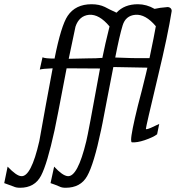

<svg xmlns="http://www.w3.org/2000/svg" viewBox="-190 -664 832 908"><path d="M622 -612Q604 -498 558 -307Q499 -60 500 -55Q500 -53 503 -53Q513 -53 563 -78L553 -29Q535 -15 494 -1Q458 11 434 9Q430 9 430 -3Q430 -34 462 -164Q469 -189 481.5 -239Q494 -289 500 -314L507 -344L346 -347Q331 -272 316 -192.5Q301 -113 295 -83Q289 -53 288 -49Q254 113 222 169Q191 224 120 224Q102 224 91 218Q70 209 49 202L66 124Q106 167 130 169Q177 174 218 4Q226 -26 283 -340Q196 -340 125 -341Q75 -78 68 -48Q33 112 4 167Q-26 224 -95 224Q-114 224 -126 218Q-158 206 -170 202L-154 124Q-112 168 -90 169Q-43 174 -4 3Q6 -55 27 -169Q48 -283 59 -341Q11 -339 -2 -335L11 -393Q24 -387 68 -387Q99 -543 130 -589Q167 -644 243 -644Q279 -644 306 -631Q326 -620 361 -604Q398 -644 462 -644Q503 -644 541 -622Q567 -628 597 -630Q607 -632 614.5 -627Q622 -622 622 -612ZM547 -540Q498 -598 450 -594Q404 -590 390 -544Q375 -495 355 -392Q434 -388 517 -389Q540 -499 547 -540ZM328 -539Q279 -598 231 -594Q184 -589 167 -538Q165 -531 135 -386Q141 -386 227 -388Q246 -388 262.5 -388.5Q279 -389 286 -390H294Q307 -455 328 -539Z"/></svg>

Font: GFS Neohellenic Rg
Style: Italic
Weight: 400
Italic angle: -12°
Designer: Takis Katsoulidis and George D. Matthiopoulos
Foundry: Takis Katsoulidis and George D. Matthiopoulos
Version: Version 1.0